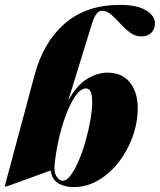

<svg xmlns="http://www.w3.org/2000/svg" viewBox="-27 -755 653 785"><path d="M348.5 -656.5 252 -344Q287 -407 329.2 -432.5Q371.5 -458 411.5 -458Q472.5 -458 504.2 -417.8Q536 -377.5 536 -313.5Q536 -253 515 -195.2Q494 -137.5 457.5 -91Q421 -44.5 373.8 -17.2Q326.5 10 274 10Q239.5 10 212.8 -4.5Q186 -19 180 -58L6.5 5Q4.5 5.5 1.2 6.8Q-2 8 -4.5 8Q-7.5 8 -6.2 2.5Q-5 -3 -0.5 -20L114.5 -448.5Q150.5 -583 238 -659Q325.5 -735 463 -735Q533 -735 569.8 -713Q606.5 -691 606.5 -658Q606.5 -636.5 591.8 -621.2Q577 -606 551 -606Q526 -606 504.8 -621.8Q483.5 -637.5 464.8 -658.5Q446 -679.5 427.8 -695.2Q409.5 -711 390 -711Q377.5 -711 367.5 -698.5Q357.5 -686 348.5 -656.5ZM319.5 -393Q298.5 -389 278.5 -358.5Q258.5 -328 241.2 -281.2Q224 -234.5 212.2 -181.2Q200.5 -128 196 -78Q193.5 -49 204.8 -32.5Q216 -16 229 -16Q245.5 -16 262.5 -39Q279.5 -62 295.2 -99Q311 -136 323.2 -179.5Q335.5 -223 342.8 -265Q350 -307 350 -338.5Q350 -399 319.5 -393Z"/></svg>

Font: Fraunces 144pt S000 Black
Style: Italic
Weight: 900
Italic angle: -16°
Version: Version 1.000; ttfautohint (v1.8.3)